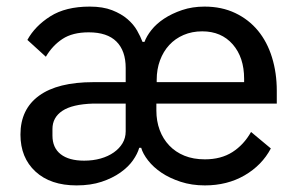

<svg xmlns="http://www.w3.org/2000/svg" viewBox="-20 -550 904 582"><path d="M262 -236Q199 -234 169 -214Q139 -194 139 -159V-139Q139 -102 164 -82.5Q189 -63 235 -63Q262 -63 285 -69.5Q308 -76 325 -88Q342 -100 351.5 -116Q361 -132 361 -152V-236ZM720 -301V-311Q720 -376 685.5 -415.5Q651 -455 593 -455Q562 -455 536.5 -444Q511 -433 493 -413.5Q475 -394 465 -367Q455 -340 455 -308V-301ZM601 -67Q650 -67 684.5 -89Q719 -111 741 -150L801 -100Q774 -49 721.5 -18.5Q669 12 601 12Q561 12 527.5 1Q494 -10 469.5 -26.5Q445 -43 429 -63.5Q413 -84 408 -102H402Q397 -84 383 -64Q369 -44 345 -27Q321 -10 288 1Q255 12 212 12Q133 12 87.5 -30Q42 -72 42 -142Q42 -219 98.5 -260Q155 -301 263 -301H361V-344Q361 -396 333 -424Q305 -452 249 -452Q200 -452 169.5 -432Q139 -412 119 -378L63 -429Q86 -471 132.5 -500.5Q179 -530 252 -530Q292 -530 320 -519Q348 -508 366.5 -492Q385 -476 395.5 -457.5Q406 -439 412 -423H418Q424 -440 439 -459Q454 -478 477.5 -493.5Q501 -509 532 -519.5Q563 -530 600 -530Q652 -530 693 -510.5Q734 -491 762 -457Q790 -423 804.5 -376Q819 -329 819 -275V-236H454V-215Q454 -183 464 -156Q474 -129 493 -109Q512 -89 539 -78Q566 -67 601 -67Z"/></svg>

Font: IBM Plex Sans Thai Text
Style: Regular
Weight: 450
Designer: Mike Abbink, Paul van der Laan, Pieter van Rosmalen, Ben Mitchell, Mark Frömberg
Foundry: Bold Monday
Version: Version 1.1